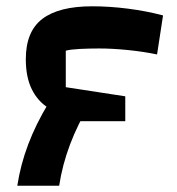

<svg xmlns="http://www.w3.org/2000/svg" viewBox="-20 -660 563 610"><path d="M184 -275 134 -312V-317Q100 -338 81 -376.5Q62 -415 62 -472Q62 -560 114.5 -600Q167 -640 273 -640Q328 -640 386.5 -632.5Q445 -625 498 -611L479 -487Q436 -496 386.5 -501Q337 -506 295 -506Q262 -506 233 -504.5Q204 -503 189 -499V-383L378 -354V-275ZM35 -70Q45 -136 69.5 -201Q94 -266 134 -332H267Q227 -266 202.5 -201Q178 -136 168 -70Z"/></svg>

Font: Changa ExtraLight SemiBold
Style: Regular
Weight: 600
Version: Version 3.002; ttfautohint (v1.8.2)